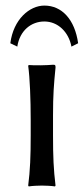

<svg xmlns="http://www.w3.org/2000/svg" viewBox="-20 -665 300 688"><path d="M90 -235V-180C90 -105 88 -54 81 0L83 3C95 1 118 0 130 0C142 0 165 1 177 3L179 0C172 -57 170 -104 170 -180V-251C170 -326 173 -362 179 -423C179 -432 178 -433 170 -433C147 -431 104 -430 83 -432L81 -429C87 -386 90 -310 90 -235ZM236 -498 260 -510C248 -595 202 -645 139 -645C86 -645 28 -596 17 -510L42 -498C51 -556 92 -588 139 -588C187 -588 226 -551 236 -498Z"/></svg>

Font: Libertinus Sans
Style: Regular
Weight: 400
Designer: Philipp H. Poll, Khaled Hosny
Foundry: Caleb Maclennan
Version: Version 7.050;RELEASE